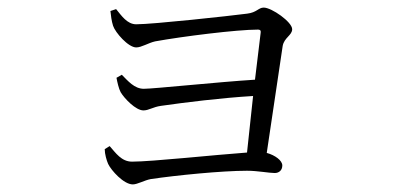

<svg xmlns="http://www.w3.org/2000/svg" viewBox="-20 -498 1040 506"><path d="M269 -113 256 -105C256 -92 261 -75 265 -66C273 -49 306 -12 330 -12C342 -12 361 -23 377 -26C444 -36 565 -48 631 -48C659 -48 689 -42 704 -42C715 -42 724 -49 724 -62C724 -75 705 -89 683 -95L725 -377C729 -399 750 -405 750 -421C750 -440 696 -478 675 -478C661 -478 657 -465 631 -462C585 -456 383 -434 339 -434C315 -434 300 -457 286 -474L271 -469C272 -459 274 -442 278 -430C284 -412 318 -373 339 -373C353 -373 371 -385 389 -389C461 -402 604 -420 660 -420C665 -420 668 -418 667 -412L652 -288C556 -282 385 -264 359 -264C334 -264 317 -285 301 -301L287 -293C289 -282 293 -264 298 -255C308 -238 338 -207 358 -207C372 -207 383 -216 404 -219C467 -228 563 -240 647 -245L631 -96C547 -90 380 -72 328 -72C300 -72 285 -95 269 -113Z"/></svg>

Font: Noto Serif CJK TC Light
Style: Regular
Weight: 300
Designer: Ryoko NISHIZUKA 西塚涼子 (kana & ideographs); Frank Grießhammer (Latin, Greek & Cyrillic); Wenlong ZHANG 张文龙 (bopomofo); San
Foundry: Adobe
Version: Version 2.001;hotconv 1.1.0;makeotfexe 2.6.0